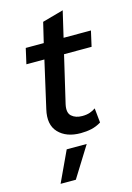

<svg xmlns="http://www.w3.org/2000/svg" viewBox="-131 -706 694 1010"><g transform="rotate(-15 216.0 -201.5)"><path d="M241 8Q163 8 121 -36Q79 -80 98 -161L156 -416H58L77 -500H175L201 -609L316 -641L283 -500H432L413 -416H263L203 -160Q193 -115 214.5 -96Q236 -77 272 -77Q296 -77 313.5 -83Q331 -89 345 -99L353 -20Q327 -4 299.5 2Q272 8 241 8ZM256 71 152 238H69L147 71Z"/></g></svg>

Font: Work Sans Medium
Style: Italic
Weight: 500
Italic angle: -13°
Designer: Wei Huang
Foundry: Wei Huang
Version: Version 2.012; ttfautohint (v1.8.3)